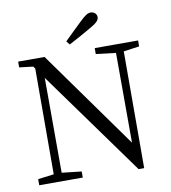

<svg xmlns="http://www.w3.org/2000/svg" viewBox="-99 -1022 996 1116"><g transform="rotate(-10 399.0 -464.5)"><path d="M360 -775C404 -798 449 -823 492 -848C533 -871 547 -886 547 -904C547 -924 530 -937 511 -937C494 -937 477 -926 447 -897C413 -865 378 -830 343 -796ZM755 -729H499V-694L616 -680L617 -150L203 -729H47V-695L129 -685L138 -672L137 -48L43 -36V0H300V-36L184 -49L183 -609L628 8H661L662 -681L755 -694Z"/></g></svg>

Font: Source Han Serif K
Style: Regular
Weight: 400
Designer: Ryoko NISHIZUKA 西塚涼子 (kana & ideographs); Frank Grießhammer (Latin, Greek & Cyrillic); Wenlong ZHANG 张文龙 (bopomofo); San
Foundry: Adobe Systems Incorporated
Version: Version 1.001;PS 1.001;hotconv 16.6.54;makeotf.lib2.5.65590